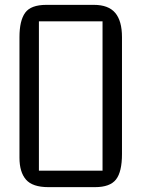

<svg xmlns="http://www.w3.org/2000/svg" viewBox="-20 -770 582 790"><path d="M60.1 -121.1V-617.2Q60.1 -685.1 83.5 -717.5Q106.9 -750 170.9 -750H366.2Q426.3 -750 454.1 -717Q481.9 -684.1 481.9 -617.2V-136.2Q481.9 -63 457.3 -31.5Q432.6 0 371.1 0H179.2Q113.8 0 86.9 -31Q60.1 -62 60.1 -121.1ZM140.1 -67.9H401.9V-682.1H140.1Z"/></svg>

Font: Kelly Slab
Style: Regular
Weight: 400
Designer: Denis Masharov
Foundry: Denis Masharov
Version: Version 1.001